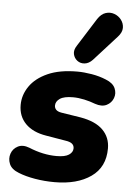

<svg xmlns="http://www.w3.org/2000/svg" viewBox="-55 -827 607 880"><g transform="rotate(5 248.0 -387.0)"><path d="M229 11Q183 11 139 3.5Q95 -4 63 -17Q29 -30 19 -54Q9 -78 17 -101.5Q25 -125 47.5 -136.5Q70 -148 101 -136Q166 -109 228 -109Q267 -109 285 -121Q303 -133 303 -151Q303 -164 293.5 -172Q284 -180 262 -183L173 -198Q111 -208 77.5 -242Q44 -276 44 -328Q44 -374 71.5 -414Q99 -454 153.5 -478.5Q208 -503 290 -503Q320 -503 356 -497Q392 -491 423 -478Q456 -465 466 -442Q476 -419 467.5 -396.5Q459 -374 437 -363Q415 -352 383 -363Q360 -372 332.5 -378Q305 -384 280 -384Q239 -384 220 -371Q201 -358 201 -339Q201 -328 208.5 -320Q216 -312 234 -309L323 -295Q392 -283 426 -249Q460 -215 460 -164Q460 -78 396.5 -33.5Q333 11 229 11ZM356 -563Q339 -545 319.5 -543Q300 -541 285.5 -552Q271 -563 267 -581.5Q263 -600 277 -621L359 -751Q375 -775 395.5 -781.5Q416 -788 435.5 -781Q455 -774 467.5 -757.5Q480 -741 480 -720.5Q480 -700 461 -679Z"/></g></svg>

Font: Nunito Black
Style: Italic
Weight: 900
Italic angle: -9°
Designer: Vernon Adams
Foundry: Vernon Adams
Version: Version 3.601; ttfautohint (v1.8.2.53-6de2)